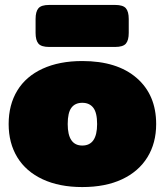

<svg xmlns="http://www.w3.org/2000/svg" viewBox="-20 -742 667 777"><path d="M124 -609V-665Q124 -695 135.5 -708.5Q147 -722 179 -722H446Q478 -722 489.5 -708.5Q501 -695 501 -665V-609Q501 -579 489.5 -565.5Q478 -552 446 -552H179Q147 -552 135.5 -565.5Q124 -579 124 -609ZM15 -240Q15 -318 50 -375.5Q85 -433 152.5 -464Q220 -495 313 -495Q454 -495 533 -426.5Q612 -358 612 -240Q612 -163 576.5 -105.5Q541 -48 474 -16.5Q407 15 313 15Q220 15 152.5 -16.5Q85 -48 50 -105.5Q15 -163 15 -240ZM373 -240Q373 -286 357.5 -306Q342 -326 313 -326Q284 -326 269 -306Q254 -286 254 -240Q254 -153 313 -153Q373 -153 373 -240Z"/></svg>

Font: Mitr
Style: Bold
Weight: 700
Designer: Thanarat Vachiruckul
Foundry: Cadson Demak
Version: Version 1.003